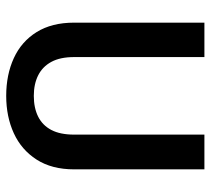

<svg xmlns="http://www.w3.org/2000/svg" viewBox="-50 -621 679 619"><g transform="rotate(90 289.5 -311.5)"><path d="M414 -211V-631H526V-211Q526 -139 494.5 -90Q463 -41 409.5 -16.5Q356 8 289 8Q221 8 167.5 -16.5Q114 -41 83.5 -90Q53 -139 53 -211V-631H164V-211Q164 -166 179.5 -137.5Q195 -109 223 -95Q251 -81 289 -81Q328 -81 356 -95Q384 -109 399 -137.5Q414 -166 414 -211Z"/></g></svg>

Font: Placeholder Sans Medium
Style: Regular
Weight: 500
Designer: The Branx Europe S.L
Version: Version 1.006;Fontself Maker 3.5.7